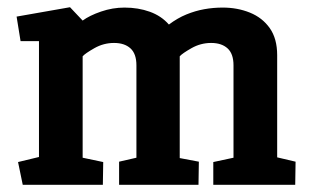

<svg xmlns="http://www.w3.org/2000/svg" viewBox="-20 -512 861 532"><path d="M43 0 30 -63 88 -77V-398H37L26 -466L174 -492L209 -455Q228 -469 260 -480Q292 -491 325 -491Q363 -491 395 -479.5Q427 -468 448 -444Q472 -462 496.5 -472Q521 -482 546 -486.5Q571 -491 597 -491Q638 -491 672.5 -477Q707 -463 727.5 -434Q748 -405 748 -359V-76L799 -64L798 0H571V-63L627 -75V-331Q627 -363 610.5 -378Q594 -393 565 -393Q536 -393 510.5 -378.5Q485 -364 478 -356V-74L531 -64L530 0H310V-64L358 -75V-331Q358 -363 341.5 -378Q325 -393 296 -393Q267 -393 241.5 -378.5Q216 -364 209 -356V-75L266 -63L265 0Z"/></svg>

Font: Kreon Light
Style: Bold
Weight: 700
Version: Version 2.002